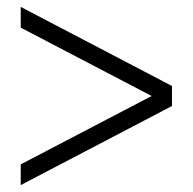

<svg xmlns="http://www.w3.org/2000/svg" viewBox="-20 -620 558 556"><path d="M40 -84V-144L446 -356V-328L40 -540V-600L478 -371V-313Z"/></svg>

Font: Platypi Light Medium
Style: Regular
Weight: 500
Version: Version 1.200